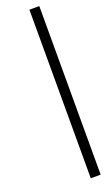

<svg xmlns="http://www.w3.org/2000/svg" viewBox="-182 -758 576 1016"><g transform="rotate(-20 106.5 -250.5)"><path d="M137.7 224.6H193.4V-724.6H137.7Z"/></g></svg>

Font: My Font
Style: Regular
Weight: 400
Designer: Alfredo Marco Pradil
Version: Version 0.001